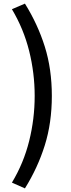

<svg xmlns="http://www.w3.org/2000/svg" viewBox="-20 -844 395 1063"><path d="M46 167Q111 59 141.5 -63.5Q172 -186 172 -313Q172 -439 141.5 -561.5Q111 -684 46 -793L118 -824Q189 -710 228 -586Q267 -462 267 -313Q267 -164 228 -39.5Q189 85 118 199Z"/></svg>

Font: Kinto Sans Med
Style: Regular
Weight: 500
Designer: Authors: Ryoko NISHIZUKA  (kana & ideographs); Paul D. Hunt (Latin, Greek & Cyrillic); Wenlong ZHANG  (bopomofo); Sandol
Foundry: Adobe Systems Incorporated, ookami Inc.
Version: Version 0.001